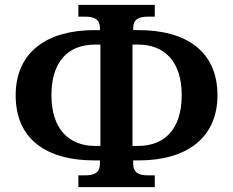

<svg xmlns="http://www.w3.org/2000/svg" viewBox="-20 -749 952 784"><path d="M300 15H612V-33H584C547 -33 524 -44 524 -80V-94H547C738 -94 868 -183 868 -360C868 -541 738 -626 547 -626H524V-635C524 -669 545 -681 584 -681H612V-729H300V-681H328C366 -681 388 -669 388 -635V-626H365C173 -626 44 -537 44 -360C44 -178 173 -94 365 -94H388V-80C388 -44 365 -33 328 -33H300ZM369 -153C259 -153 190 -225 190 -360C190 -498 258 -567 369 -567H390V-153ZM521 -153V-567H543C653 -567 722 -497 722 -360C722 -223 653 -153 543 -153Z"/></svg>

Font: Noto Serif SemiBold
Style: Regular
Weight: 600
Designer: Monotype Design Team
Foundry: Monotype Imaging Inc.
Version: Version 2.013